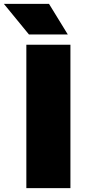

<svg xmlns="http://www.w3.org/2000/svg" viewBox="-76 -971 443 991"><path d="M60 0V-740H287.5V0ZM73.5 -793 -56 -951H177L274 -793Z"/></svg>

Font: Encode Sans SemiExpanded Black
Style: Regular
Weight: 900
Width: 6
Designer: Multiple Designers
Foundry: Impallari Type
Version: Version 3.002